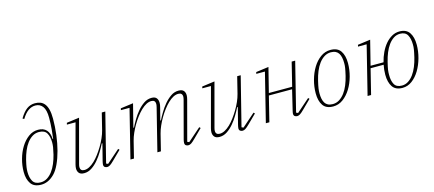

<svg xmlns="http://www.w3.org/2000/svg" viewBox="-55 -1297 4169 1845"><g transform="rotate(-15 2029.5 -374.0)"><path d="M180 12Q109 12 78 -32.5Q47 -77 47 -150Q47 -213 64.5 -276.5Q82 -340 113.5 -391Q145 -442 188.5 -474Q232 -506 284 -506Q338 -506 367 -474.5Q396 -443 398 -384H403Q408 -423 413 -475.5Q418 -528 418 -590Q418 -668 391.5 -703Q365 -738 320 -738Q282 -738 249 -715Q216 -692 184 -640L169 -649Q204 -708 240 -734Q276 -760 322 -760Q352 -760 376 -750.5Q400 -741 417 -719Q434 -697 443 -661Q452 -625 452 -572Q452 -492 442 -412Q432 -332 413.5 -262Q395 -192 369 -136Q343 -80 312 -49Q280 -17 247 -2.5Q214 12 180 12ZM180 -11Q216 -11 245.5 -29.5Q275 -48 298.5 -79.5Q322 -111 339 -152Q356 -193 367 -237Q378 -283 381.5 -307Q385 -331 385 -353Q385 -410 364 -446.5Q343 -483 287 -483Q251 -483 221.5 -464.5Q192 -446 168.5 -415Q145 -384 128 -343Q111 -302 100 -258Q89 -212 85.5 -187.5Q82 -163 82 -141Q82 -84 103 -47.5Q124 -11 180 -11Z M607 12Q571 12 556 -6Q541 -24 541 -51Q541 -68 547 -91L652 -482H566L570 -499L696 -516L581 -86Q576 -68 576 -56Q576 -17 617 -17Q664 -17 720 -70Q744 -93 768 -125Q792 -157 814 -193.5Q836 -230 853 -268.5Q870 -307 879 -343L920 -508H955L833 -23L851 -15L981 -129L992 -118L908 -35Q879 -6 864 3Q849 12 836 12Q822 12 811.5 4.5Q801 -3 801 -20Q801 -26 803 -36Q805 -46 807 -55L849 -220L843 -221Q826 -187 802 -146.5Q778 -106 748 -70.5Q718 -35 682.5 -11.5Q647 12 607 12Z M1643 12Q1629 12 1618.5 4.5Q1608 -3 1608 -20Q1608 -33 1613 -53L1711 -422Q1716 -442 1716 -452Q1716 -491 1675 -491Q1627 -491 1572 -438Q1548 -415 1523.5 -383Q1499 -351 1477.5 -314.5Q1456 -278 1439 -239.5Q1422 -201 1413 -165L1372 0H1337L1442 -420Q1447 -440 1447 -452Q1447 -491 1407 -491Q1360 -491 1304 -438Q1280 -415 1255.5 -383Q1231 -351 1209.5 -314.5Q1188 -278 1171 -239.5Q1154 -201 1145 -165L1104 0H1069L1189 -482H1103L1107 -499L1233 -516L1175 -288L1181 -287Q1197 -320 1221 -360.5Q1245 -401 1275 -436.5Q1305 -472 1340.5 -496Q1376 -520 1417 -520Q1452 -520 1466.5 -501.5Q1481 -483 1481 -454Q1481 -434 1475 -413L1443 -288L1449 -287Q1465 -319 1489 -359.5Q1513 -400 1543 -435.5Q1573 -471 1608.5 -495.5Q1644 -520 1685 -520Q1721 -520 1736 -502.5Q1751 -485 1751 -457Q1751 -439 1745 -417L1640 -23L1658 -15L1788 -129L1799 -118L1715 -35Q1686 -6 1671.5 3Q1657 12 1643 12Z M1954 12Q1918 12 1903 -6Q1888 -24 1888 -51Q1888 -68 1894 -91L1999 -482H1913L1917 -499L2043 -516L1928 -86Q1923 -68 1923 -56Q1923 -17 1964 -17Q2011 -17 2067 -70Q2091 -93 2115 -125Q2139 -157 2161 -193.5Q2183 -230 2200 -268.5Q2217 -307 2226 -343L2267 -508H2302L2180 -23L2198 -15L2328 -129L2339 -118L2255 -35Q2226 -6 2211 3Q2196 12 2183 12Q2169 12 2158.5 4.5Q2148 -3 2148 -20Q2148 -26 2150 -36Q2152 -46 2154 -55L2196 -220L2190 -221Q2173 -187 2149 -146.5Q2125 -106 2095 -70.5Q2065 -35 2029.5 -11.5Q1994 12 1954 12Z M2726 12Q2712 12 2701.5 4.5Q2691 -3 2691 -21Q2691 -27 2693 -36Q2695 -45 2697 -54L2744 -250H2513L2451 0H2416L2536 -482H2450L2454 -499L2580 -516L2519 -273H2751L2809 -508H2844L2723 -23L2741 -15L2871 -129L2882 -118L2798 -35Q2769 -6 2754 3Q2739 12 2726 12Z M3086 -11Q3122 -11 3152 -30Q3182 -49 3205.5 -80.5Q3229 -112 3246 -153.5Q3263 -195 3274 -241Q3280 -266 3283.5 -284Q3287 -302 3289.5 -316Q3292 -330 3292.5 -341.5Q3293 -353 3293 -364Q3293 -394 3288 -418.5Q3283 -443 3272 -460.5Q3261 -478 3242 -487.5Q3223 -497 3195 -497Q3159 -497 3129 -478Q3099 -459 3075.5 -427.5Q3052 -396 3035 -354.5Q3018 -313 3007 -267Q2995 -217 2991.5 -191.5Q2988 -166 2988 -144Q2988 -114 2993 -89.5Q2998 -65 3009 -47.5Q3020 -30 3039 -20.5Q3058 -11 3086 -11ZM3085 12Q3014 12 2983.5 -33Q2953 -78 2953 -153Q2953 -219 2971 -284.5Q2989 -350 3021 -402.5Q3053 -455 3098 -487.5Q3143 -520 3196 -520Q3267 -520 3297.5 -475Q3328 -430 3328 -355Q3328 -289 3310 -223.5Q3292 -158 3259.5 -105.5Q3227 -53 3182.5 -20.5Q3138 12 3085 12Z M3774 12Q3705 12 3675 -33Q3645 -78 3645 -153Q3645 -177 3647.5 -201.5Q3650 -226 3655 -250H3525L3463 0H3428L3548 -482H3462L3466 -499L3592 -516L3531 -273H3660Q3672 -323 3693.5 -368Q3715 -413 3743.5 -446.5Q3772 -480 3807.5 -500Q3843 -520 3883 -520Q3951 -520 3981.5 -475Q4012 -430 4012 -355Q4012 -289 3994 -223.5Q3976 -158 3944.5 -105.5Q3913 -53 3869.5 -20.5Q3826 12 3774 12ZM3774 -11Q3809 -11 3838 -30Q3867 -49 3890 -80.5Q3913 -112 3930 -153.5Q3947 -195 3958 -241Q3964 -266 3967.5 -284Q3971 -302 3973.5 -316Q3976 -330 3976.5 -341.5Q3977 -353 3977 -364Q3977 -423 3956.5 -460Q3936 -497 3883 -497Q3848 -497 3819 -478Q3790 -459 3767 -427.5Q3744 -396 3727 -354.5Q3710 -313 3699 -267Q3693 -242 3689 -224Q3685 -206 3683 -192Q3681 -178 3680.5 -166.5Q3680 -155 3680 -144Q3679 -84 3699.5 -47.5Q3720 -11 3774 -11Z"/></g></svg>

Font: IBM Plex Serif ExtLt
Style: Italic
Weight: 200
Italic angle: -14°
Designer: Mike Abbink, Paul van der Laan, Pieter van Rosmalen
Foundry: Bold Monday
Version: Version 3.001